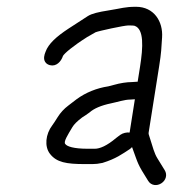

<svg xmlns="http://www.w3.org/2000/svg" viewBox="-20 -544 556 566"><path d="M334.3 -146.3 334 -146.1 322.7 -137.5 322.3 -137.2C295.2 -114.2 274.2 -105.5 259.5 -105.5H238.5C196.8 -105.5 177.6 -112.4 172.7 -119.2L172.5 -119.5L172.2 -119.8C166.9 -126.2 179.4 -145.8 193.3 -169.1C198.1 -177.2 207 -186.3 221.9 -197.6C228.2 -201.5 237.2 -207.4 243.5 -212.2L244 -212.6L244.5 -213C256.7 -223.7 277.1 -233.1 307.5 -239.4C326.2 -243.2 347.4 -250.5 364.1 -250.5H364.7L377.6 -251.4L362.1 -153.3C353.3 -154.3 342.7 -152.1 334.3 -146.3ZM370.6 -106.7C388 -59.7 384.2 -62.4 416.7 -11C425.2 3.3 443 5 456 -3.9C468.9 -12.2 474 -28.7 465.6 -42.2C455.4 -58.4 453.2 -62.7 444 -77.3C434.9 -91.7 429.9 -111.8 423.6 -131.5L418.6 -147.3C418 -149.3 417.9 -151.2 418.2 -153.3L449.2 -348.9C455.7 -389.9 455.7 -401.4 457.8 -433.7C461 -480.6 433.9 -524 381.1 -524C347.4 -524 339.6 -519.5 298.9 -513.1C270.9 -508.7 251.2 -504.2 239.1 -496.7C220.6 -484.9 201 -471.9 181.9 -459.6C146.3 -436.2 122.7 -414.9 114.3 -391.4C110.3 -382 107.4 -370.3 113.3 -361.2C116.5 -356.2 121.7 -353.3 127.1 -351.9C145.7 -347 160.2 -362.3 165.7 -379.3C170.4 -387 194 -407.6 237 -434.8C248 -441 255.2 -445.1 261.7 -448.9C270.6 -452.7 345.8 -469 358.4 -469C368 -469 375.1 -468.6 376.2 -468.1L376.8 -467.9C404.7 -458.3 402.1 -406.1 392.8 -347.1L385.8 -303.1C385.8 -303.1 383.6 -303 382.7 -303L369.3 -302.1C353.4 -302 333.9 -299 315.9 -293.8L298.9 -289.4C266 -284.5 232.6 -271.4 205.4 -251.2C200.4 -247.1 192.3 -240.9 181.4 -232.8C168.8 -223.4 158.2 -211.8 149.8 -198.4C142.4 -186.5 137 -178.3 134.2 -174.7C114.2 -148.4 110.4 -112.1 127.4 -90.4C146.8 -65.4 175.3 -60.3 230.1 -60.3H252.9C261.8 -60.3 271.2 -61.4 281.1 -63.6L282 -63.7L282.8 -64C321.7 -76 340.4 -90 363.4 -105L364 -105.5L369.3 -110.4C369.7 -109.1 370.2 -107.9 370.6 -106.7Z"/></svg>

Font: MewTooHand
Style: BdIta
Weight: 400
Designer: Mew Too, Robert Jablonski
Version: Version 0.77